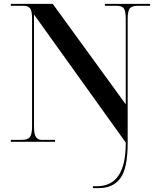

<svg xmlns="http://www.w3.org/2000/svg" viewBox="-20 -734 850 994"><path d="M461 240H490Q565 240 603 189Q641 138 641 5V-635Q641 -676 651.5 -690Q662 -704 693 -704H757V-714H523V-704H583Q612 -704 621.5 -690Q631 -676 631 -636V-194L253 -714H36V-704H101Q126 -704 136 -690.5Q146 -677 146 -639V-79Q146 -38 134.5 -24Q123 -10 94 -10H36V0H265V-10H195Q177 -10 166.5 -24Q156 -38 156 -79V-659L631 4V8Q631 230 482 230H461Z"/></svg>

Font: Noto Serif Display Semi
Style: Regular
Weight: 600
Designer: Monotype Design Team
Foundry: Monotype Imaging Inc.
Version: Version 1.900